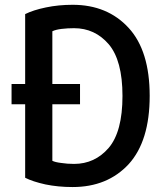

<svg xmlns="http://www.w3.org/2000/svg" viewBox="-20 -755 684 786"><path d="M592.8 -362.3Q592.8 -546.9 506.8 -640.6Q419.9 -735.4 277.3 -735.4Q219.7 -735.4 168 -724.6Q116.2 -713.9 83 -697.3Q83 -601.6 83 -411.1Q69.3 -411.1 27.3 -411.1Q27.3 -390.6 27.3 -328.1Q41 -328.1 83 -328.1Q83 -252.9 83 -27.3Q113.3 -11.7 166 0Q217.8 10.7 277.3 10.7Q419.9 10.7 506.8 -83Q592.8 -177.7 592.8 -362.3ZM481.4 -362.3Q481.4 -215.8 424.8 -149.4Q368.2 -84 283.2 -84Q254.9 -84 230.5 -87.9Q206.1 -90.8 194.3 -96.7Q194.3 -173.8 194.3 -328.1Q222.7 -328.1 307.6 -328.1Q307.6 -348.6 307.6 -411.1Q279.3 -411.1 194.3 -411.1Q194.3 -464.8 194.3 -627Q208 -633.8 232.4 -636.7Q256.8 -639.6 283.2 -639.6Q368.2 -639.6 424.8 -574.2Q481.4 -507.8 481.4 -362.3Z"/></svg>

Font: DaxlinePro-Medium
Style: Medium
Weight: 400
Designer: Hans Reichel
Version: Version 7.502; 2006